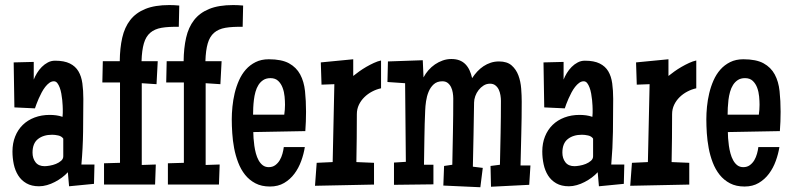

<svg xmlns="http://www.w3.org/2000/svg" viewBox="-20 -747 3196 775"><path d="M361.3 -83 359.4 -4.9 258.8 4.9 253.9 -51.8Q243.7 -40.5 230.2 -30.5Q216.8 -20.5 201.4 -12.5Q186 -4.4 169.7 0.2Q153.3 4.9 137.7 4.9Q107.4 4.9 86.7 -7.1Q65.9 -19 53.5 -38.8Q41 -58.6 35.6 -84Q30.3 -109.4 30.3 -135.7Q30.3 -168.9 41.3 -196.3Q52.2 -223.6 72 -242.9Q91.8 -262.2 119.6 -272.7Q147.5 -283.2 180.7 -283.2Q193.8 -283.2 206.8 -281.5Q219.7 -279.8 232.4 -275.4Q233.4 -283.7 233.4 -291Q233.4 -298.3 233.4 -306.6Q233.4 -311 232.9 -321Q232.4 -331.1 231.2 -343.5Q230 -356 227.5 -369.4Q225.1 -382.8 220.9 -393.8Q216.8 -404.8 211.2 -411.9Q205.6 -418.9 197.3 -418.9Q188 -418.9 179.2 -412.6Q170.4 -406.2 162.6 -396.2Q154.8 -386.2 148.2 -373.8Q141.6 -361.3 136.2 -349.1Q130.9 -336.9 127 -326.4Q123 -315.9 121.1 -309.6L38.1 -313.5L35.2 -495.1L116.2 -497.1V-425.8Q121.1 -438.5 129.4 -452.1Q137.7 -465.8 148.7 -476.8Q159.7 -487.8 173.1 -494.9Q186.5 -502 202.1 -502Q239.3 -502 262 -490.7Q284.7 -479.5 296.6 -459.2Q308.6 -439 312.5 -410.4Q316.4 -381.8 316.4 -347.7Q316.4 -281.2 315.4 -215.3Q314.5 -149.4 308.6 -83ZM235.4 -116.2V-187.5Q228.5 -197.3 215.1 -200.2Q201.7 -203.1 190.4 -203.1Q155.3 -203.1 133.3 -185.8Q111.3 -168.5 111.3 -130.9Q111.3 -107.9 123.5 -92Q135.7 -76.2 160.2 -76.2Q168 -76.2 180.9 -78.4Q193.8 -80.6 205.8 -85.4Q217.8 -90.3 226.6 -97.9Q235.4 -105.5 235.4 -116.2Z M703.6 -724.6 701.7 -638.7Q660.2 -639.6 632.1 -634.8Q604 -629.9 586.4 -614.7Q568.8 -599.6 560.8 -572Q552.7 -544.4 551.3 -500H616.7L611.8 -407.2L552.2 -411.1V-81.1L608.9 -83L606 -2H399.9V-87.9L464.4 -89.8V-414.1H393.1L395 -500H463.4Q463.9 -552.7 473.4 -594.7Q482.9 -636.7 505.6 -666Q528.3 -695.3 566.7 -710.9Q605 -726.6 663.6 -726.6Q673.8 -726.6 683.6 -726.1Q693.4 -725.6 703.6 -724.6Z M961.4 -724.6 959.5 -638.7Q918 -639.6 889.9 -634.8Q861.8 -629.9 844.2 -614.7Q826.7 -599.6 818.6 -572Q810.5 -544.4 809.1 -500H874.5L869.6 -407.2L810.1 -411.1V-81.1L866.7 -83L863.8 -2H657.7V-87.9L722.2 -89.8V-414.1H650.9L652.8 -500H721.2Q721.7 -552.7 731.2 -594.7Q740.7 -636.7 763.4 -666Q786.1 -695.3 824.5 -710.9Q862.8 -726.6 921.4 -726.6Q931.6 -726.6 941.4 -726.1Q951.2 -725.6 961.4 -724.6Z M1215.3 -295.9Q1215.3 -255.9 1212.4 -217.8L1002.4 -213.9Q1002.4 -203.6 1003.4 -189.2Q1004.4 -174.8 1006.6 -158.9Q1008.8 -143.1 1012.9 -127.7Q1017.1 -112.3 1023.9 -99.9Q1030.8 -87.4 1040.8 -79.8Q1050.8 -72.3 1064.9 -72.3Q1080.1 -72.3 1091.1 -80.3Q1102.1 -88.4 1109.1 -100.3Q1116.2 -112.3 1120.1 -126.5Q1124 -140.6 1125.5 -153.3H1210.4Q1206.1 -125.5 1195.8 -97.2Q1185.5 -68.8 1168.5 -45.9Q1151.4 -22.9 1127 -8.5Q1102.5 5.9 1069.8 5.9Q1035.6 5.9 1011 -7.1Q986.3 -20 969.2 -41.5Q952.1 -63 941.4 -91.1Q930.7 -119.1 925 -149.2Q919.4 -179.2 917.5 -209.5Q915.5 -239.7 915.5 -265.6Q915.5 -289.1 918.2 -316.4Q920.9 -343.8 927.2 -370.6Q933.6 -397.5 944.6 -422.4Q955.6 -447.3 972.2 -466.1Q988.8 -484.9 1011.7 -496.3Q1034.7 -507.8 1064.9 -507.8Q1116.7 -507.8 1146.5 -491.5Q1176.3 -475.1 1191.7 -446.5Q1207 -418 1211.2 -379.2Q1215.3 -340.3 1215.3 -295.9ZM1130.4 -324.2Q1130.4 -338.9 1128.7 -357.4Q1127 -376 1120.8 -392.6Q1114.7 -409.2 1103 -420.4Q1091.3 -431.6 1071.8 -431.6Q1054.7 -431.6 1043 -424.1Q1031.2 -416.5 1023.4 -404.3Q1015.6 -392.1 1011.2 -376.2Q1006.8 -360.4 1004.9 -344Q1002.9 -327.6 1002.2 -312Q1001.5 -296.4 1001.5 -284.2H1127.4Q1130.4 -304.7 1130.4 -324.2Z M1518.1 -390.6Q1499.5 -386.7 1481.9 -377.4Q1464.4 -368.2 1450.7 -354.7Q1437 -341.3 1428.7 -324Q1420.4 -306.6 1420.4 -286.1Q1420.4 -237.3 1419.9 -189.5Q1419.4 -141.6 1418.5 -92.8L1489.7 -89.8V-2L1251.5 2.9L1258.3 -89.8L1322.8 -92.8L1329.6 -407.2L1277.8 -405.3L1274.9 -495.1L1405.8 -507.8V-440.4Q1416 -448.7 1429.7 -458.5Q1443.4 -468.3 1458.5 -477.1Q1473.6 -485.8 1489 -492.9Q1504.4 -500 1518.1 -502.9Z M2121.1 -79.1 2116.2 -1 1961.9 6.8 1960 -77.1 1998 -82Q1999.5 -147 2000.7 -210.9Q2002 -274.9 2002 -339.8Q2002 -350.6 2000 -362.8Q1998 -375 1993.2 -385.3Q1988.3 -395.5 1979.7 -402.3Q1971.2 -409.2 1958 -409.2Q1943.8 -409.2 1932.1 -401.9Q1920.4 -394.5 1911.9 -383.5Q1903.3 -372.6 1898.4 -358.9Q1893.6 -345.2 1893.6 -333Q1892.6 -268.1 1891.4 -203.6Q1890.1 -139.2 1888.7 -74.2L1928.7 -69.3L1918.9 8.8L1769.5 2L1772.5 -77.1L1805.7 -82Q1807.1 -148.9 1808.3 -215.8Q1809.6 -282.7 1809.6 -349.6Q1809.6 -360.4 1807.6 -372.6Q1805.7 -384.8 1800.8 -395Q1795.9 -405.3 1787.4 -412.1Q1778.8 -418.9 1765.6 -418.9Q1744.1 -418.9 1730.7 -406.7Q1717.3 -394.5 1710 -376.5Q1702.6 -358.4 1699.7 -338.1Q1696.8 -317.9 1696.3 -301.8Q1693.8 -246.6 1693.1 -191.9Q1692.4 -137.2 1691.4 -82H1729.5V-2.9L1570.3 -1V-90.8L1618.2 -93.8L1615.2 -411.1L1543.9 -416L1545.9 -499L1686.5 -503.9L1689.5 -434.6Q1697.3 -449.7 1709.2 -463.4Q1721.2 -477.1 1735.8 -487.1Q1750.5 -497.1 1767.1 -502.9Q1783.7 -508.8 1801.8 -508.8Q1820.8 -508.8 1834.7 -503.4Q1848.6 -498 1858.6 -487.8Q1868.7 -477.5 1875.2 -463.4Q1881.8 -449.2 1885.7 -431.6Q1895 -445.8 1906.5 -458.3Q1918 -470.7 1931.6 -479.7Q1945.3 -488.8 1960.9 -493.9Q1976.6 -499 1994.1 -499Q2026.9 -499 2045.2 -482.9Q2063.5 -466.8 2072.5 -442.6Q2081.5 -418.5 2083.7 -389.9Q2085.9 -361.3 2085.9 -336.9Q2085.9 -272 2084.2 -208Q2082.5 -144 2081.1 -79.1Z M2500 -83 2498 -4.9 2397.5 4.9 2392.6 -51.8Q2382.3 -40.5 2368.9 -30.5Q2355.5 -20.5 2340.1 -12.5Q2324.7 -4.4 2308.3 0.2Q2292 4.9 2276.4 4.9Q2246.1 4.9 2225.3 -7.1Q2204.6 -19 2192.1 -38.8Q2179.7 -58.6 2174.3 -84Q2168.9 -109.4 2168.9 -135.7Q2168.9 -168.9 2179.9 -196.3Q2190.9 -223.6 2210.7 -242.9Q2230.5 -262.2 2258.3 -272.7Q2286.1 -283.2 2319.3 -283.2Q2332.5 -283.2 2345.5 -281.5Q2358.4 -279.8 2371.1 -275.4Q2372.1 -283.7 2372.1 -291Q2372.1 -298.3 2372.1 -306.6Q2372.1 -311 2371.6 -321Q2371.1 -331.1 2369.9 -343.5Q2368.7 -356 2366.2 -369.4Q2363.8 -382.8 2359.6 -393.8Q2355.5 -404.8 2349.9 -411.9Q2344.2 -418.9 2335.9 -418.9Q2326.7 -418.9 2317.9 -412.6Q2309.1 -406.2 2301.3 -396.2Q2293.5 -386.2 2286.9 -373.8Q2280.3 -361.3 2274.9 -349.1Q2269.5 -336.9 2265.6 -326.4Q2261.7 -315.9 2259.8 -309.6L2176.8 -313.5L2173.8 -495.1L2254.9 -497.1V-425.8Q2259.8 -438.5 2268.1 -452.1Q2276.4 -465.8 2287.4 -476.8Q2298.3 -487.8 2311.8 -494.9Q2325.2 -502 2340.8 -502Q2377.9 -502 2400.6 -490.7Q2423.3 -479.5 2435.3 -459.2Q2447.3 -439 2451.2 -410.4Q2455.1 -381.8 2455.1 -347.7Q2455.1 -281.2 2454.1 -215.3Q2453.1 -149.4 2447.3 -83ZM2374 -116.2V-187.5Q2367.2 -197.3 2353.8 -200.2Q2340.3 -203.1 2329.1 -203.1Q2293.9 -203.1 2272 -185.8Q2250 -168.5 2250 -130.9Q2250 -107.9 2262.2 -92Q2274.4 -76.2 2298.8 -76.2Q2306.6 -76.2 2319.6 -78.4Q2332.5 -80.6 2344.5 -85.4Q2356.4 -90.3 2365.2 -97.9Q2374 -105.5 2374 -116.2Z M2790.5 -390.6Q2772 -386.7 2754.4 -377.4Q2736.8 -368.2 2723.1 -354.7Q2709.5 -341.3 2701.2 -324Q2692.9 -306.6 2692.9 -286.1Q2692.9 -237.3 2692.4 -189.5Q2691.9 -141.6 2690.9 -92.8L2762.2 -89.8V-2L2523.9 2.9L2530.8 -89.8L2595.2 -92.8L2602.1 -407.2L2550.3 -405.3L2547.4 -495.1L2678.2 -507.8V-440.4Q2688.5 -448.7 2702.1 -458.5Q2715.8 -468.3 2731 -477.1Q2746.1 -485.8 2761.5 -492.9Q2776.9 -500 2790.5 -502.9Z M3130.9 -295.9Q3130.9 -255.9 3127.9 -217.8L2918 -213.9Q2918 -203.6 2918.9 -189.2Q2919.9 -174.8 2922.1 -158.9Q2924.3 -143.1 2928.5 -127.7Q2932.6 -112.3 2939.5 -99.9Q2946.3 -87.4 2956.3 -79.8Q2966.3 -72.3 2980.5 -72.3Q2995.6 -72.3 3006.6 -80.3Q3017.6 -88.4 3024.7 -100.3Q3031.7 -112.3 3035.6 -126.5Q3039.6 -140.6 3041 -153.3H3126Q3121.6 -125.5 3111.3 -97.2Q3101.1 -68.8 3084 -45.9Q3066.9 -22.9 3042.5 -8.5Q3018.1 5.9 2985.4 5.9Q2951.2 5.9 2926.5 -7.1Q2901.9 -20 2884.8 -41.5Q2867.7 -63 2856.9 -91.1Q2846.2 -119.1 2840.6 -149.2Q2835 -179.2 2833 -209.5Q2831.1 -239.7 2831.1 -265.6Q2831.1 -289.1 2833.7 -316.4Q2836.4 -343.8 2842.8 -370.6Q2849.1 -397.5 2860.1 -422.4Q2871.1 -447.3 2887.7 -466.1Q2904.3 -484.9 2927.2 -496.3Q2950.2 -507.8 2980.5 -507.8Q3032.2 -507.8 3062 -491.5Q3091.8 -475.1 3107.2 -446.5Q3122.6 -418 3126.7 -379.2Q3130.9 -340.3 3130.9 -295.9ZM3045.9 -324.2Q3045.9 -338.9 3044.2 -357.4Q3042.5 -376 3036.4 -392.6Q3030.3 -409.2 3018.6 -420.4Q3006.8 -431.6 2987.3 -431.6Q2970.2 -431.6 2958.5 -424.1Q2946.8 -416.5 2939 -404.3Q2931.2 -392.1 2926.8 -376.2Q2922.4 -360.4 2920.4 -344Q2918.5 -327.6 2917.7 -312Q2917 -296.4 2917 -284.2H3043Q3045.9 -304.7 3045.9 -324.2Z"/></svg>

Font: Maiden Orange
Style: Regular
Weight: 400
Designer: Astigmatic (AOETI)
Foundry: Astigmatic (AOETI)
Version: Version 1.001